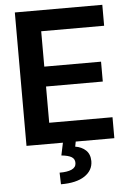

<svg xmlns="http://www.w3.org/2000/svg" viewBox="-62 -773 710 1043"><g transform="rotate(-5 293.0 -252.0)"><path d="M59.1 0V-727.5H536.1V-613.3H192.9V-420.4H502.4V-312H192.9V-114.3H538.1V0ZM258.3 -2.9H328.1L322.3 27.3Q356 32.2 379.2 53.2Q402.3 74.2 402.8 112.8Q402.8 163.6 357.2 194.1Q311.5 224.6 227.5 224.1L225.6 160.6Q267.1 161.1 291.3 150.4Q315.4 139.6 315.9 116.2Q316.4 93.8 298.8 83Q281.2 72.3 243.2 68.4Z"/></g></svg>

Font: Inter Display Semi Bold
Style: Regular
Weight: 600
Designer: Rasmus Andersson
Foundry: rsms
Version: Version 4.000;git-37864ae